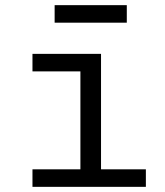

<svg xmlns="http://www.w3.org/2000/svg" viewBox="-20 -725 640 745"><path d="M106 -68H292V-448H106V-516H372V-68H546V0H106ZM192 -705H472V-637H192Z"/></svg>

Font: iA Writer Mono V
Style: Regular
Weight: 400
Designer: Mike Abbink, Paul van der Laan, Pieter van Rosmalen
Foundry: Bold Monday
Version: Version 2.000